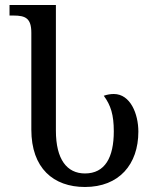

<svg xmlns="http://www.w3.org/2000/svg" viewBox="-20 -734 626 766"><path d="M319 12C455 12 532 -78 532 -209C532 -280 500 -359 434 -359C422 -359 408 -357 394 -352C422 -314 434 -276 434 -210C434 -106 399 -42 319 -42C247 -42 203 -98 203 -213V-714H18V-672H34C82 -672 105 -661 105 -603V-217C105 -63 193 12 319 12Z"/></svg>

Font: Noto Serif Georgian SemiCondensed
Style: Regular
Weight: 400
Width: 4
Designer: Monotype Design Team, Akaki Razmadze
Foundry: Google LLC
Version: Version 2.003